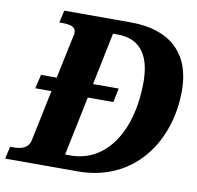

<svg xmlns="http://www.w3.org/2000/svg" viewBox="-95 -796 902 879"><g transform="rotate(10 356.5 -357.0)"><path d="M728 -447C728 -620 625 -714 444 -714H134L121 -657H125C176 -657 198 -651 198 -620C198 -613 195 -607 190 -582L153 -406H80L65 -341H140L91 -106C83 -65 48 -57 10 -57H-2L-15 0H323C583 0 728 -208 728 -447ZM252 -66 309 -341H428L441 -406H322L372 -649H393C487 -649 548 -593 548 -454C548 -230 446 -66 277 -66Z"/></g></svg>

Font: Noto Serif SemiCondensed Extra
Style: Italic
Weight: 800
Width: 4
Italic angle: -12°
Designer: Monotype Design Team
Foundry: Monotype Imaging Inc.
Version: Version 1.901